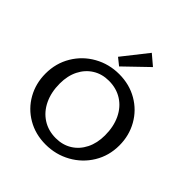

<svg xmlns="http://www.w3.org/2000/svg" viewBox="-239 -1087 1266 1266"><g transform="rotate(45 393.5 -454.5)"><path d="M54 -324Q54 -420 100.5 -498Q147 -576 226.5 -620.5Q306 -665 401 -665Q496 -665 572 -621Q648 -577 691 -501Q734 -425 734 -333Q734 -237 687 -159.5Q640 -82 560 -37.5Q480 7 385 7Q290 7 214.5 -37Q139 -81 96.5 -156.5Q54 -232 54 -324ZM620 -313Q620 -394 590.5 -456Q561 -518 507.5 -552Q454 -586 384 -586Q320 -586 271 -555.5Q222 -525 194.5 -470.5Q167 -416 167 -344Q167 -263 196.5 -201Q226 -139 279.5 -104.5Q333 -70 403 -70Q467 -70 516 -100.5Q565 -131 592.5 -186Q620 -241 620 -313ZM314 -740 453 -916 525 -855 364 -700Z"/></g></svg>

Font: Ysabeau Semibold
Style: Regular
Weight: 600
Designer: Christian Thalmann (Catharsis Fonts)
Version: Version 0.003